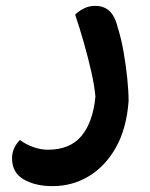

<svg xmlns="http://www.w3.org/2000/svg" viewBox="-20 -393 510 654"><path d="M418 -48Q411 45 375 109Q339 173 283 207Q227 241 159 241Q100 241 60.5 218Q21 195 21 146Q21 127 29 110.5Q37 94 48 84Q68 99 93.5 108Q119 117 143 117Q219 117 258 69.5Q297 22 305 -64Q302 -100 291 -148.5Q280 -197 265.5 -248Q251 -299 236 -343Q245 -353 263.5 -363Q282 -373 304 -373Q334 -373 353 -355.5Q372 -338 383 -293Q394 -257 401.5 -213Q409 -169 413.5 -126Q418 -83 418 -48Z"/></svg>

Font: Baloo Bhaijaan 2 SemiBold
Style: Regular
Weight: 600
Designer: Sanskriti Dholi, Noopur Datye and Ek Type
Foundry: Ek Type
Version: Version 1.700